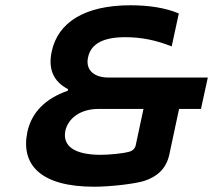

<svg xmlns="http://www.w3.org/2000/svg" viewBox="-20 -699 808 728"><path d="M354 -286H524L495 -150C493 -137 483 -126 467 -123C445 -117 394 -112 362 -112C261 -112 216 -146 228 -204C239 -251 285 -286 354 -286ZM84 -200C57 -72 137 9 337 9C399 9 492 -2 527 -13C575 -29 610 -58 622 -113L659 -286H742L768 -405H392C330 -405 304 -439 314 -482C325 -535 375 -558 455 -558C515 -558 571 -547 631 -523L658 -648C608 -669 546 -679 475 -679C301 -679 199 -614 176 -503C162 -438 182 -390 238 -361L237 -355C151 -325 100 -272 84 -200Z"/></svg>

Font: LT Wave Text Bold Italic
Style: Regular
Weight: 700
Designer: Daniel Lyons
Version: Version 2.5 (Glyphs App)